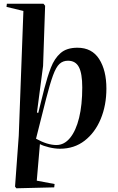

<svg xmlns="http://www.w3.org/2000/svg" viewBox="-20 -787 635 1034"><path d="M68 227 61 218 81 -56 106 -728 15 -750 17 -767H214L223 -756L212 -432L179 -181L186 -179L219 -311Q235 -373 254 -422.5Q273 -472 306 -501Q339 -530 397 -530Q475 -530 514 -469Q553 -408 553 -310Q553 -220 522.5 -146.5Q492 -73 436 -29.5Q380 14 303 14Q276 14 244.5 6.5Q213 -1 195 -11L178 186L274 204L272 222ZM346 -460Q319 -460 300.5 -443Q282 -426 265.5 -381Q249 -336 228 -254L174 -40Q235 -6 284 -6Q326 -6 357.5 -44.5Q389 -83 406 -152.5Q423 -222 423 -316Q423 -391 405 -425.5Q387 -460 346 -460Z"/></svg>

Font: Literata 72pt SemiBold
Style: Italic
Weight: 600
Italic angle: -2°
Designer: Latin by Veronika Burian and Jose Scaglione. Greek by Irene Vlachou. Cyrillic by Vera Evstafieva
Foundry: TypeTogether
Version: Version 3.002